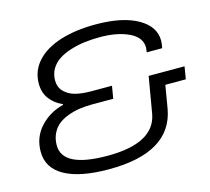

<svg xmlns="http://www.w3.org/2000/svg" viewBox="-102 -819 1041 951"><g transform="rotate(-15 418.5 -343.0)"><path d="M344.2 12.2Q196.3 12.2 117.7 -31.5Q39.1 -75.2 39.1 -159.2Q39.1 -232.9 86.7 -284.9Q134.3 -336.9 206.1 -355V-358.9Q165.5 -376.5 141.4 -408.7Q117.2 -440.9 117.2 -486.8Q117.2 -552.7 160.9 -600.8Q204.6 -648.9 283 -673.6Q361.3 -698.2 464.8 -698.2Q601.1 -698.2 679.4 -654.1Q757.8 -609.9 757.8 -537.1Q757.8 -521 752.9 -499H673.8Q676.8 -517.1 676.8 -522.9Q676.8 -575.2 617.4 -603.5Q558.1 -631.8 469.2 -631.8Q427.7 -631.8 390.4 -627.2Q353 -622.6 317.4 -611.3Q281.7 -600.1 256.1 -583.5Q230.5 -566.9 214.8 -540.8Q199.2 -514.6 199.2 -481.9Q199.2 -446.8 221.4 -424.1Q243.7 -401.4 277.8 -392.6Q312 -383.8 357.9 -383.8H464.8L454.1 -319.8H345.2Q311.5 -319.8 281.2 -315.4Q251 -311 221.7 -300.3Q192.4 -289.6 171.1 -272.9Q149.9 -256.3 137 -229.5Q124 -202.6 124 -168.9Q124 -54.2 355 -54.2Q595.7 -54.2 621.1 -198.2L652.8 -383.8H836.9L826.2 -319.8H721.2L701.2 -201.2Q662.6 12.2 344.2 12.2Z"/></g></svg>

Font: Archivo Expanded Light
Style: Italic
Weight: 300
Width: 7
Italic angle: -10°
Designer: Hector Gatti
Foundry: Omnibus-Type
Version: Version 2.001